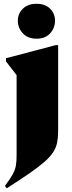

<svg xmlns="http://www.w3.org/2000/svg" viewBox="-20 -765 379 1012"><path d="M172.5 -561Q127 -561 100.5 -589.2Q74 -617.5 74 -656Q74 -693 100.5 -719Q127 -745 172.5 -745Q218.5 -745 244.2 -719Q270 -693 270 -656Q270 -617.5 244.2 -589.2Q218.5 -561 172.5 -561ZM67.5 -369 11.5 -441.5V-458L273 -527H286.5V-76.5Q286.5 -42 281.5 -15.5Q276.5 11 261.5 35.2Q246.5 59.5 216.8 86Q187 112.5 138 146.5Q89 180.5 15.5 227.5L6 215Q34 177.5 47 153.8Q60 130 63.8 107.5Q67.5 85 67.5 52.5Z"/></svg>

Font: Newsreader Display ExtraBold
Style: Regular
Weight: 800
Designer: Hugues Gentile
Foundry: Production Type
Version: Version 1.001